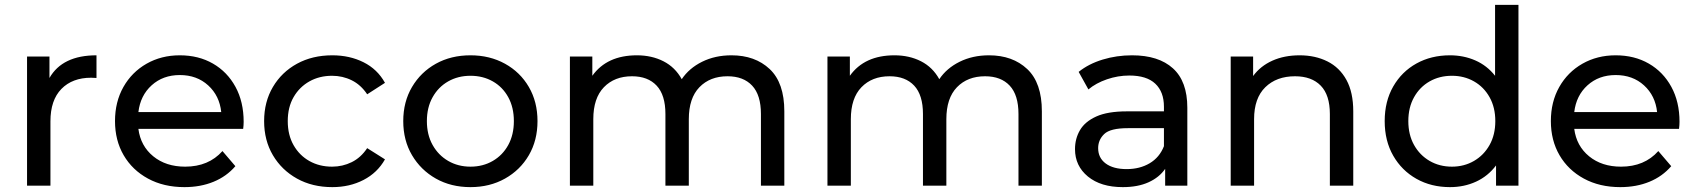

<svg xmlns="http://www.w3.org/2000/svg" viewBox="-20 -762 6955 788"><path d="M91 0V-530H183V-442Q236 -535 376 -535V-442Q370 -442 364.5 -442.5Q359 -443 354 -443Q277 -443 232 -397Q187 -351 187 -264V0Z M737 6Q652 6 587.5 -29Q523 -64 487.5 -125Q452 -186 452 -265Q452 -344 486.5 -405Q521 -466 581.5 -500.5Q642 -535 718 -535Q795 -535 854 -501Q913 -467 946.5 -405.5Q980 -344 980 -262Q980 -256 979.5 -248Q979 -240 978 -233H548Q557 -163 609 -120.5Q661 -78 740 -78Q836 -78 893 -142L946 -80Q910 -38 856.5 -16Q803 6 737 6ZM548 -302H888Q881 -369 834.5 -411.5Q788 -454 718 -454Q649 -454 602.5 -412Q556 -370 548 -302Z M1344 6Q1262 6 1199 -29Q1136 -64 1100 -125Q1064 -186 1064 -265Q1064 -344 1100 -405Q1136 -466 1199 -500.5Q1262 -535 1344 -535Q1415 -535 1472 -506.5Q1529 -478 1560 -422L1487 -375Q1461 -414 1423.5 -432.5Q1386 -451 1343 -451Q1291 -451 1250 -428Q1209 -405 1185 -363.5Q1161 -322 1161 -265Q1161 -208 1185 -166Q1209 -124 1250 -101Q1291 -78 1343 -78Q1386 -78 1423.5 -96.5Q1461 -115 1487 -154L1560 -108Q1529 -53 1472 -23.5Q1415 6 1344 6Z M1911 6Q1831 6 1769 -29Q1707 -64 1671 -125Q1635 -186 1635 -265Q1635 -344 1671 -405Q1707 -466 1769 -500.5Q1831 -535 1911 -535Q1990 -535 2052.5 -500.5Q2115 -466 2150.5 -405Q2186 -344 2186 -265Q2186 -186 2150.5 -125Q2115 -64 2052.5 -29Q1990 6 1911 6ZM1911 -78Q1962 -78 2002.5 -101.5Q2043 -125 2066 -167Q2089 -209 2089 -265Q2089 -321 2066 -363Q2043 -405 2002.5 -428Q1962 -451 1911 -451Q1860 -451 1819.5 -428Q1779 -405 1755.5 -363Q1732 -321 1732 -265Q1732 -209 1755.5 -167Q1779 -125 1819.5 -101.5Q1860 -78 1911 -78Z M2319 0V-530H2411V-451Q2471 -535 2594 -535Q2655 -535 2703 -510.5Q2751 -486 2778 -437Q2808 -482 2861.5 -508.5Q2915 -535 2982 -535Q3079 -535 3139 -478.5Q3199 -422 3199 -305V0H3103V-294Q3103 -372 3067 -410.5Q3031 -449 2966 -449Q2894 -449 2850.5 -404Q2807 -359 2807 -273V0H2711V-294Q2711 -372 2675 -410.5Q2639 -449 2574 -449Q2502 -449 2458.5 -404Q2415 -359 2415 -273V0Z M3376 0V-530H3468V-451Q3528 -535 3651 -535Q3712 -535 3760 -510.5Q3808 -486 3835 -437Q3865 -482 3918.5 -508.5Q3972 -535 4039 -535Q4136 -535 4196 -478.5Q4256 -422 4256 -305V0H4160V-294Q4160 -372 4124 -410.5Q4088 -449 4023 -449Q3951 -449 3907.5 -404Q3864 -359 3864 -273V0H3768V-294Q3768 -372 3732 -410.5Q3696 -449 3631 -449Q3559 -449 3515.5 -404Q3472 -359 3472 -273V0Z M4762 0V-69Q4738 -34 4694 -14Q4650 6 4588 6Q4498 6 4445 -37.5Q4392 -81 4392 -150Q4392 -193 4412.5 -228Q4433 -263 4479.5 -284Q4526 -305 4605 -305H4757V-324Q4757 -385 4721.5 -418.5Q4686 -452 4615 -452Q4568 -452 4523 -436.5Q4478 -421 4447 -395L4407 -467Q4448 -500 4505.5 -517.5Q4563 -535 4626 -535Q4735 -535 4794 -481.5Q4853 -428 4853 -320V0ZM4757 -162V-236H4609Q4537 -236 4512 -212Q4487 -188 4487 -154Q4487 -114 4518 -91Q4549 -68 4604 -68Q4658 -68 4698.5 -92Q4739 -116 4757 -162Z M5031 0V-530H5123V-450Q5153 -491 5202 -513Q5251 -535 5314 -535Q5378 -535 5428 -510Q5478 -485 5506 -434Q5534 -383 5534 -305V0H5438V-294Q5438 -372 5400.5 -410.5Q5363 -449 5295 -449Q5219 -449 5173 -404Q5127 -359 5127 -273V0Z M5931 6Q5854 6 5793.5 -28Q5733 -62 5698 -123Q5663 -184 5663 -265Q5663 -346 5698 -407Q5733 -468 5793.5 -501.5Q5854 -535 5931 -535Q5987 -535 6035 -514Q6083 -493 6116 -451V-742H6212V0H6120V-83Q6087 -39 6038 -16.5Q5989 6 5931 6ZM5939 -78Q5989 -78 6029.5 -101.5Q6070 -125 6093.5 -167Q6117 -209 6117 -265Q6117 -321 6093.5 -363Q6070 -405 6029.5 -428Q5989 -451 5939 -451Q5888 -451 5847.5 -428Q5807 -405 5783.5 -363Q5760 -321 5760 -265Q5760 -209 5783.5 -167Q5807 -125 5847.5 -101.5Q5888 -78 5939 -78Z M6630 6Q6545 6 6480.5 -29Q6416 -64 6380.5 -125Q6345 -186 6345 -265Q6345 -344 6379.5 -405Q6414 -466 6474.5 -500.5Q6535 -535 6611 -535Q6688 -535 6747 -501Q6806 -467 6839.5 -405.5Q6873 -344 6873 -262Q6873 -256 6872.5 -248Q6872 -240 6871 -233H6441Q6450 -163 6502 -120.5Q6554 -78 6633 -78Q6729 -78 6786 -142L6839 -80Q6803 -38 6749.5 -16Q6696 6 6630 6ZM6441 -302H6781Q6774 -369 6727.5 -411.5Q6681 -454 6611 -454Q6542 -454 6495.5 -412Q6449 -370 6441 -302Z"/></svg>

Font: Montserrat Medium
Style: Regular
Weight: 500
Designer: Julieta Ulanovsky
Foundry: Julieta Ulanovsky
Version: Version 9.000; ttfautohint (v1.8.4.7-5d5b)